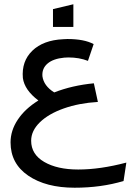

<svg xmlns="http://www.w3.org/2000/svg" viewBox="-20 -607 625 906"><path d="M421.9 -398.9 395 -319.8Q353.5 -335.9 303.2 -335.9Q289.1 -335.9 283.2 -335Q231 -330.1 204.1 -306.9Q177.2 -283.7 180.2 -247.1Q186.5 -201.7 235.8 -170.9Q320.8 -204.1 422.9 -213.9L441.9 -126Q352.5 -120.6 280.8 -95.2Q209 -69.8 168 -29.8Q127 10.3 127 57.1Q127 121.1 188.5 157Q250 192.9 349.1 192.9Q452.6 192.9 576.2 160.2L563 247.1Q457.5 278.8 332 278.8Q196.8 278.8 113.3 221.9Q29.8 165 29.8 64.9Q29.8 8.8 64 -42.5Q98.1 -93.8 161.1 -132.8Q95.7 -182.1 87.9 -238.8Q81.1 -317.9 132.6 -367.7Q184.1 -417.5 277.8 -421.9Q281.2 -421.9 287.8 -422.4Q294.4 -422.9 297.9 -422.9Q377.4 -422.9 421.9 -398.9ZM230 -480V-564L326.2 -586.9V-480Z"/></svg>

Font: LT Superior Med
Style: Regular
Weight: 500
Designer: Daniel Lyons
Foundry: LyonsType
Version: Version 1.000